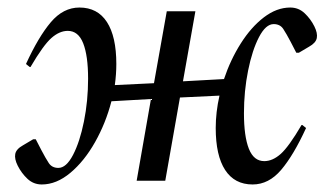

<svg xmlns="http://www.w3.org/2000/svg" viewBox="-20 -480 882 510"><path d="M191 -460Q239 -460 264 -421.5Q289 -383 289 -310Q289 -283 285 -254L389 -259L423 -450H499L466 -264L575 -270Q592 -321 619.5 -364.5Q647 -408 681 -434Q715 -460 751 -460Q773 -460 789 -445Q805 -430 815 -410Q824 -392 821.5 -379Q819 -366 801 -356L774 -340H767L752 -369Q741 -390 732.5 -403Q724 -416 707 -416Q686 -416 668 -381.5Q650 -347 639 -292.5Q628 -238 628 -179Q628 -118 641 -85Q654 -52 682 -52Q704 -52 725.5 -71Q747 -90 781 -148H783L793 -140Q760 -68 727 -29Q694 10 651 10Q603 10 578 -28.5Q553 -67 553 -140Q553 -182 563 -226L458 -221L419 0H343L381 -217L276 -211Q261 -153 232.5 -102.5Q204 -52 167 -21Q130 10 91 10Q69 10 53 -5Q37 -20 27 -40Q18 -58 20.5 -71Q23 -84 41 -94L68 -110H75L90 -81Q101 -60 109.5 -47Q118 -34 135 -34Q156 -34 174 -68.5Q192 -103 203 -157.5Q214 -212 214 -271Q214 -332 201 -365Q188 -398 160 -398Q138 -398 116.5 -379Q95 -360 61 -302H59L49 -310Q82 -382 115 -421Q148 -460 191 -460Z"/></svg>

Font: Spectral
Style: Italic
Weight: 400
Italic angle: -10°
Designer: Jean-Baptiste Levee
Foundry: Production Type
Version: Version 2.001